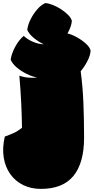

<svg xmlns="http://www.w3.org/2000/svg" viewBox="-71 -896 605 1240"><path d="M193 324Q129 324 78.5 299Q28 274 -4.5 228.5Q-37 183 -47 121Q-57 59 -40 -14Q-9 -25 17.5 -37Q44 -49 71 -71Q70 -148 66 -232Q62 -316 54 -407Q83 -397 115.5 -394.5Q148 -392 168 -396Q137 -401 101.5 -418.5Q66 -436 37 -460.5Q8 -485 -2 -511Q3 -549 27 -593.5Q51 -638 82 -664Q107 -641 142 -626Q177 -611 211 -610Q176 -627 146 -652Q116 -677 105 -703Q109 -736 126.5 -771Q144 -806 169 -835Q194 -864 221 -876Q242 -875 270 -864Q298 -853 324.5 -835.5Q351 -818 370 -798.5Q389 -779 393 -761Q392 -744 384.5 -722.5Q377 -701 365 -680Q394 -673 427 -654.5Q460 -636 485 -613Q510 -590 514 -569Q513 -540 494 -502.5Q475 -465 450 -436Q463 -340 467.5 -235Q472 -130 472 -6Q472 156 403.5 240Q335 324 193 324Z"/></svg>

Font: Oi
Style: Regular
Weight: 400
Designer: Kostas Bartsokas, Mohamad Dakak
Foundry: Foundry5
Version: Version 4.000